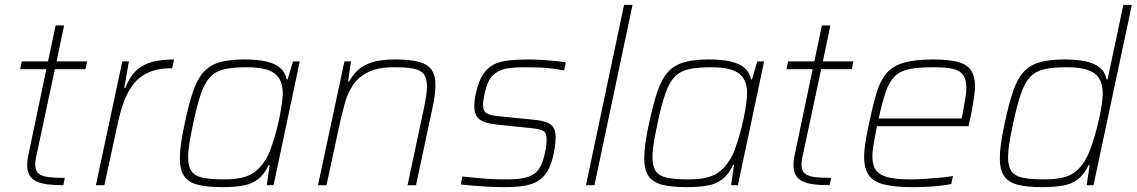

<svg xmlns="http://www.w3.org/2000/svg" viewBox="-20 -763 4684 791"><path d="M241 0Q204 0 176 -3.5Q148 -7 129.5 -16Q111 -25 101.5 -41Q92 -57 92 -83Q92 -90 92.5 -97Q93 -104 94.5 -112.5Q96 -121 98 -130L171 -478H63L70 -510H178L209 -658H244L213 -510H339L332 -478H206L128 -112Q127 -107 126.5 -102.5Q126 -98 125.5 -93.5Q125 -89 125 -85Q125 -60 138.5 -48.5Q152 -37 179 -33.5Q206 -30 247 -30Z M375 0 484 -510H511L492 -401H496Q516 -450 544.5 -475Q573 -500 611 -509Q649 -518 697 -518L689 -482Q631 -482 592 -464.5Q553 -447 529 -415.5Q505 -384 490.5 -344Q476 -304 466 -259L410 0Z M896 8Q833 8 794.5 -2Q756 -12 738.5 -38Q721 -64 721 -111Q721 -138 726 -173.5Q731 -209 741 -255Q758 -335 775.5 -386.5Q793 -438 819 -466.5Q845 -495 885.5 -506.5Q926 -518 987 -518Q1039 -518 1075.5 -510Q1112 -502 1133.5 -484Q1155 -466 1161 -436H1165L1187 -510H1215L1107 0H1079L1091 -83H1087Q1069 -45 1043.5 -25Q1018 -5 982 1.5Q946 8 896 8ZM902 -24Q950 -24 980.5 -32Q1011 -40 1032 -56.5Q1053 -73 1071 -100Q1084 -119 1095 -149Q1106 -179 1115.5 -213Q1125 -247 1131.5 -279.5Q1138 -312 1141.5 -338Q1145 -364 1145 -377Q1145 -436 1110.5 -461Q1076 -486 996 -486Q941 -486 905 -478Q869 -470 846.5 -446.5Q824 -423 808 -377Q792 -331 776 -255Q766 -209 760.5 -174.5Q755 -140 755 -115Q755 -77 769.5 -57Q784 -37 816.5 -30.5Q849 -24 902 -24Z M1290 0 1399 -510H1426L1414 -427H1418Q1432 -452 1452.5 -472.5Q1473 -493 1510 -505.5Q1547 -518 1608 -518Q1672 -518 1708 -507.5Q1744 -497 1759 -474Q1774 -451 1774 -413Q1774 -394 1771 -370.5Q1768 -347 1762 -320L1694 0H1659L1726 -315Q1732 -344 1735.5 -367.5Q1739 -391 1739 -408Q1739 -441 1725.5 -458Q1712 -475 1682.5 -480.5Q1653 -486 1604 -486Q1538 -486 1498 -466.5Q1458 -447 1435.5 -414.5Q1413 -382 1402 -342.5Q1391 -303 1382 -264L1325 0Z M2059 8Q2031 8 1998.5 6.5Q1966 5 1934.5 2.5Q1903 0 1878 -3L1885 -36Q1919 -32 1942.5 -30Q1966 -28 1985 -26.5Q2004 -25 2023.5 -24.5Q2043 -24 2069 -24Q2127 -24 2157.5 -35Q2188 -46 2202.5 -70Q2217 -94 2225 -133Q2229 -151 2230.5 -164.5Q2232 -178 2232 -188Q2232 -217 2216.5 -224.5Q2201 -232 2169 -235L2025 -250Q1976 -255 1955 -271.5Q1934 -288 1934 -325Q1934 -336 1935.5 -350.5Q1937 -365 1941 -381Q1952 -429 1970 -456.5Q1988 -484 2014 -497Q2040 -510 2075 -514Q2110 -518 2154 -518Q2178 -518 2206 -516.5Q2234 -515 2261.5 -512.5Q2289 -510 2311 -506L2304 -473Q2276 -478 2251 -481Q2226 -484 2200 -485Q2174 -486 2141 -486Q2099 -486 2066.5 -480.5Q2034 -475 2011 -453Q1988 -431 1977 -380Q1974 -365 1972 -353Q1970 -341 1970 -332Q1970 -304 1986 -295.5Q2002 -287 2036 -284L2176 -270Q2209 -267 2229.5 -260Q2250 -253 2259.5 -238.5Q2269 -224 2269 -197Q2269 -183 2267 -165.5Q2265 -148 2260 -125Q2251 -84 2235.5 -58Q2220 -32 2196.5 -17.5Q2173 -3 2139 2.5Q2105 8 2059 8Z M2394 0 2551 -743H2586L2429 0Z M2809 8Q2746 8 2707.5 -2Q2669 -12 2651.5 -38Q2634 -64 2634 -111Q2634 -138 2639 -173.5Q2644 -209 2654 -255Q2671 -335 2688.5 -386.5Q2706 -438 2732 -466.5Q2758 -495 2798.5 -506.5Q2839 -518 2900 -518Q2952 -518 2988.5 -510Q3025 -502 3046.5 -484Q3068 -466 3074 -436H3078L3100 -510H3128L3020 0H2992L3004 -83H3000Q2982 -45 2956.5 -25Q2931 -5 2895 1.5Q2859 8 2809 8ZM2815 -24Q2863 -24 2893.5 -32Q2924 -40 2945 -56.5Q2966 -73 2984 -100Q2997 -119 3008 -149Q3019 -179 3028.5 -213Q3038 -247 3044.5 -279.5Q3051 -312 3054.5 -338Q3058 -364 3058 -377Q3058 -436 3023.5 -461Q2989 -486 2909 -486Q2854 -486 2818 -478Q2782 -470 2759.5 -446.5Q2737 -423 2721 -377Q2705 -331 2689 -255Q2679 -209 2673.5 -174.5Q2668 -140 2668 -115Q2668 -77 2682.5 -57Q2697 -37 2729.5 -30.5Q2762 -24 2815 -24Z M3398 0Q3361 0 3333 -3.5Q3305 -7 3286.5 -16Q3268 -25 3258.5 -41Q3249 -57 3249 -83Q3249 -90 3249.5 -97Q3250 -104 3251.5 -112.5Q3253 -121 3255 -130L3328 -478H3220L3227 -510H3335L3366 -658H3401L3370 -510H3496L3489 -478H3363L3285 -112Q3284 -107 3283.5 -102.5Q3283 -98 3282.5 -93.5Q3282 -89 3282 -85Q3282 -60 3295.5 -48.5Q3309 -37 3336 -33.5Q3363 -30 3404 -30Z M3741 8Q3667 8 3622.5 -3Q3578 -14 3559 -41.5Q3540 -69 3540 -117Q3540 -143 3545.5 -177Q3551 -211 3560 -254Q3576 -329 3591 -379.5Q3606 -430 3631.5 -460.5Q3657 -491 3703 -504.5Q3749 -518 3825 -518Q3890 -518 3927.5 -507.5Q3965 -497 3981 -472.5Q3997 -448 3997 -405Q3997 -396 3994 -372Q3991 -348 3985.5 -317.5Q3980 -287 3973 -256L3970 -243H3593Q3585 -203 3579.5 -172Q3574 -141 3574 -118Q3574 -82 3589 -61.5Q3604 -41 3638.5 -32.5Q3673 -24 3732 -24Q3759 -24 3790.5 -26Q3822 -28 3852.5 -31Q3883 -34 3906 -38L3899 -5Q3881 -1 3854.5 2Q3828 5 3798.5 6.5Q3769 8 3741 8ZM3600 -275H3942L3946 -296Q3952 -329 3956.5 -355Q3961 -381 3961 -400Q3961 -438 3946.5 -456Q3932 -474 3902.5 -480Q3873 -486 3826 -486Q3765 -486 3727 -478.5Q3689 -471 3666.5 -449Q3644 -427 3629.5 -385.5Q3615 -344 3600 -275Z M4274 8Q4211 8 4172.5 -2Q4134 -12 4116.5 -38Q4099 -64 4099 -111Q4099 -138 4104 -173.5Q4109 -209 4119 -255Q4136 -335 4153.5 -386.5Q4171 -438 4197 -466.5Q4223 -495 4263.5 -506.5Q4304 -518 4365 -518Q4417 -518 4453.5 -510Q4490 -502 4511.5 -484Q4533 -466 4539 -436H4543L4608 -743H4643L4485 0H4457L4469 -83H4465Q4447 -45 4421.5 -25Q4396 -5 4360 1.5Q4324 8 4274 8ZM4280 -24Q4328 -24 4359 -31.5Q4390 -39 4411 -56Q4432 -73 4449 -100Q4460 -118 4471 -146Q4482 -174 4491 -206.5Q4500 -239 4507.5 -271.5Q4515 -304 4519 -332Q4523 -360 4523 -377Q4523 -436 4488.5 -461Q4454 -486 4374 -486Q4319 -486 4283 -478Q4247 -470 4224.5 -446.5Q4202 -423 4186 -377Q4170 -331 4154 -255Q4144 -209 4138.5 -174.5Q4133 -140 4133 -115Q4133 -77 4147.5 -57Q4162 -37 4194.5 -30.5Q4227 -24 4280 -24Z"/></svg>

Font: Saira Thin Thin
Style: Italic
Weight: 250
Italic angle: -12°
Version: Version 1.101